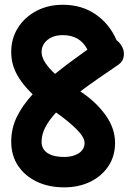

<svg xmlns="http://www.w3.org/2000/svg" viewBox="-20 -743 582 818"><path d="M27.8 -139.2Q27.8 -195.3 51.3 -244.1Q74.7 -293 119.1 -341.3Q74.7 -383.3 51.3 -427.2Q27.8 -471.2 27.8 -521Q27.8 -579.1 56.4 -624.5Q85 -669.9 134.8 -696.3Q184.6 -722.7 247.6 -722.7Q327.6 -722.7 387 -682.1Q446.3 -641.6 476.6 -571.8Q486.8 -564.5 494.6 -553.2Q510.3 -530.8 507.6 -506.1Q504.9 -481.4 484.4 -467.3Q439 -436.5 398.2 -408.2Q357.4 -379.9 322.3 -353.5Q387.7 -310.5 429 -253.7Q470.2 -196.8 470.2 -134.3Q470.2 -77.6 441.7 -34.9Q413.1 7.8 364.3 31.5Q315.4 55.2 253.4 55.2Q187.5 55.2 136.5 30.8Q85.4 6.3 56.6 -37.4Q27.8 -81.1 27.8 -139.2ZM157.2 -521Q157.2 -499.5 173.1 -475.3Q189 -451.2 214.4 -428.2Q244.6 -452.6 279.3 -478.5Q314 -504.4 352.5 -531.7Q321.3 -593.3 247.6 -593.3Q207.5 -593.3 182.4 -573Q157.2 -552.7 157.2 -521ZM157.2 -139.2Q157.2 -107.4 182.6 -90.8Q208 -74.2 253.4 -74.2Q291 -74.2 315.7 -90.3Q340.3 -106.4 340.3 -134.3Q340.3 -158.7 304.7 -193.8Q269 -229 218.8 -263.7Q189.5 -231.9 173.3 -201.2Q157.2 -170.4 157.2 -139.2Z"/></svg>

Font: Mikhak Bold
Style: Regular
Weight: 700
Designer: Amin Abedi
Version: Version 3.3